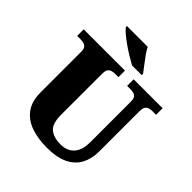

<svg xmlns="http://www.w3.org/2000/svg" viewBox="-248 -1093 1266 1266"><g transform="rotate(45 384.5 -460.5)"><path d="M396 10Q313 10 248 -13Q183 -36 146.5 -86.5Q110 -137 110 -219V-597Q110 -622 101.5 -633.5Q93 -645 78.5 -649Q64 -653 46 -653H17V-714H402V-653H373Q356 -653 341.5 -649Q327 -645 318.5 -632.5Q310 -620 310 -593V-210Q310 -128 345.5 -98.5Q381 -69 446 -69Q481 -69 510 -83.5Q539 -98 556.5 -131Q574 -164 574 -219V-597Q574 -622 566 -633.5Q558 -645 544 -649Q530 -653 512 -653H483V-714H753V-653H723Q705 -653 690.5 -649Q676 -645 667.5 -632.5Q659 -620 659 -593V-217Q659 -150 632.5 -99Q606 -48 548.5 -19Q491 10 396 10ZM411 -771Q385 -785 353 -804.5Q321 -824 290 -846Q259 -868 235.5 -888Q212 -908 203 -921V-931H397Q408 -909 427 -882Q446 -855 466.5 -829Q487 -803 501 -784V-771Z"/></g></svg>

Font: Noto Serif Bengali Black
Style: Regular
Weight: 900
Version: Version 2.003